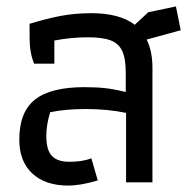

<svg xmlns="http://www.w3.org/2000/svg" viewBox="-20 -567 608 597"><path d="M40 -133Q40 -219 89 -257.5Q138 -296 242 -296Q279 -296 306.5 -293Q334 -290 371 -281V-341Q371 -385 360 -408.5Q349 -432 324 -441.5Q299 -451 253 -451Q201 -451 149 -441V-369H86Q72 -403 72 -450V-493Q124 -509 168.5 -517.5Q213 -526 264 -526Q352 -526 399 -490L441 -529L527 -547L542 -473L436 -444Q454 -408 454 -356V0H372V-216Q314 -228 248 -228Q183 -228 136 -218Q124 -179 124 -145Q124 -100 141.5 -82Q159 -64 195 -64Q238 -64 264 -75L284 -6Q231 10 192 10Q121 10 80.5 -27.5Q40 -65 40 -133Z"/></svg>

Font: Athiti Medium
Style: Regular
Weight: 500
Designer: CadsonDemak Team
Foundry: CadsonDemak
Version: Version 1.032